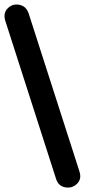

<svg xmlns="http://www.w3.org/2000/svg" viewBox="-28 -776 381 863"><path d="M101.1 -714.7 329 -5.7Q340.3 29 317.9 50.3Q295.6 71.7 264.7 65.9Q233.8 60.2 223.6 26.7L-4.4 -683.1Q-14.8 -717.7 7.2 -739.1Q29.1 -760.5 59.6 -754.3Q90.1 -748.2 101.1 -714.7Z"/></svg>

Font: SN Pro Thin
Style: Regular
Weight: 200
Designer: Tobias Whetton
Foundry: Supernotes
Version: Version 1.003;Glyphs 3.3 (3324)